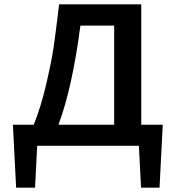

<svg xmlns="http://www.w3.org/2000/svg" viewBox="-20 -678 817 893"><path d="M637 -98H737L722 195H636L626 0H153L143 195H55L40 -98H137Q172 -185 197 -295Q222 -405 230 -462Q238 -519 255 -658H637ZM252 -98H511V-559H354Q316 -269 252 -98Z"/></svg>

Font: EauTest
Style: Bold
Weight: 700
Designer: Christian Thalmann (Catharsis Fonts)
Version: Version 0.001;PS 000.001;hotconv 1.0.88;makeotf.lib2.5.64775